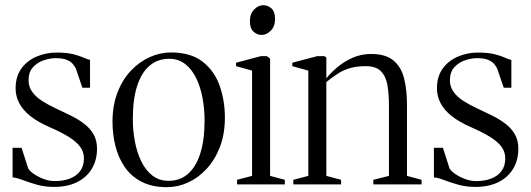

<svg xmlns="http://www.w3.org/2000/svg" viewBox="-20 -726 2090 756"><path d="M193 10Q156 10 124.5 1Q93 -8 69 -17.2Q45 -26.5 29.5 -27.5V-144H65L90 -66Q92 -57.5 108 -45Q124 -32.5 147.8 -22.8Q171.5 -13 196.5 -13Q228.5 -13 254.2 -22.5Q280 -32 295.2 -52Q310.5 -72 310.5 -102.5Q310.5 -127.5 295.8 -147.8Q281 -168 251 -186.8Q221 -205.5 175 -225.5Q129 -245.5 99.5 -269Q70 -292.5 55.8 -319.8Q41.5 -347 41.5 -378Q41.5 -425 64.2 -456.2Q87 -487.5 124 -503.2Q161 -519 202.5 -519Q242.5 -519 267.5 -512.8Q292.5 -506.5 308 -499.5Q323.5 -492.5 334.5 -490V-380.5H304.5L278.5 -456.5Q274.5 -464.5 266.8 -474Q259 -483.5 243.2 -490.2Q227.5 -497 199 -497Q178 -497 153.2 -489Q128.5 -481 110.5 -462Q92.5 -443 92.5 -410Q92.5 -384.5 106.5 -364.8Q120.5 -345 144.8 -329.2Q169 -313.5 199 -299.5Q230.5 -285 259.8 -270.5Q289 -256 312 -238.2Q335 -220.5 348.5 -196.8Q362 -173 362 -140.5Q362 -95 341.2 -61Q320.5 -27 282.8 -8.5Q245 10 193 10Z M423 -246.5Q423 -311.5 442.8 -362.2Q462.5 -413 495.8 -448Q529 -483 569.8 -501.2Q610.5 -519.5 652.5 -519.5Q731.5 -519.5 778.2 -482.8Q825 -446 845.2 -387.5Q865.5 -329 865.5 -263Q865.5 -198 845.8 -147Q826 -96 793.2 -60.8Q760.5 -25.5 720 -7.2Q679.5 11 637.5 11Q578.5 11 537.2 -10.5Q496 -32 471 -68.5Q446 -105 434.5 -151Q423 -197 423 -246.5ZM644.5 -14Q688.5 -14 720 -41.2Q751.5 -68.5 768.5 -121.5Q785.5 -174.5 785.5 -252Q785.5 -295.5 777.8 -338.5Q770 -381.5 753.2 -416.8Q736.5 -452 710 -473.2Q683.5 -494.5 645.5 -494.5Q601.5 -494.5 569.5 -467.8Q537.5 -441 520.2 -388.2Q503 -335.5 503 -257.5Q503 -213 511 -169.8Q519 -126.5 536 -91.2Q553 -56 579.8 -35Q606.5 -14 644.5 -14Z M913.5 0V-18L972.5 -33.5V-448L909.5 -465.5V-479L1007.5 -505H1030.5L1043.5 -495.5V-33.5L1101.5 -18V0ZM1010 -588.5Q992.5 -588.5 978.2 -601.2Q964 -614 964 -643Q964 -672 980.8 -688.8Q997.5 -705.5 1016 -705.5H1017Q1034.5 -705.5 1048.8 -693Q1063 -680.5 1063 -651Q1063 -622 1046.2 -605.2Q1029.5 -588.5 1011 -588.5Z M1194 -33.5V-448L1131 -465.5V-479L1229.5 -505H1257L1265 -499V-458.5V-417.5Q1282 -439 1308.2 -461.2Q1334.5 -483.5 1368.2 -498.5Q1402 -513.5 1441 -513.5Q1499.5 -513.5 1530 -487.2Q1560.5 -461 1571.5 -415.8Q1582.5 -370.5 1582.5 -313.5V-33.5L1640 -18V0H1450V-18L1511.5 -33.5V-310Q1511.5 -355.5 1505.5 -390.5Q1499.5 -425.5 1480 -445.5Q1460.5 -465.5 1419.5 -465.5Q1386.5 -465.5 1360.8 -458.5Q1335 -451.5 1312.5 -437.5Q1290 -423.5 1265 -403V-33.5L1323 -18V0H1135V-18Z M1852 10Q1815 10 1783.5 1Q1752 -8 1728 -17.2Q1704 -26.5 1688.5 -27.5V-144H1724L1749 -66Q1751 -57.5 1767 -45Q1783 -32.5 1806.8 -22.8Q1830.5 -13 1855.5 -13Q1887.5 -13 1913.2 -22.5Q1939 -32 1954.2 -52Q1969.5 -72 1969.5 -102.5Q1969.5 -127.5 1954.8 -147.8Q1940 -168 1910 -186.8Q1880 -205.5 1834 -225.5Q1788 -245.5 1758.5 -269Q1729 -292.5 1714.8 -319.8Q1700.5 -347 1700.5 -378Q1700.5 -425 1723.2 -456.2Q1746 -487.5 1783 -503.2Q1820 -519 1861.5 -519Q1901.5 -519 1926.5 -512.8Q1951.5 -506.5 1967 -499.5Q1982.5 -492.5 1993.5 -490V-380.5H1963.5L1937.5 -456.5Q1933.5 -464.5 1925.8 -474Q1918 -483.5 1902.2 -490.2Q1886.5 -497 1858 -497Q1837 -497 1812.2 -489Q1787.5 -481 1769.5 -462Q1751.5 -443 1751.5 -410Q1751.5 -384.5 1765.5 -364.8Q1779.5 -345 1803.8 -329.2Q1828 -313.5 1858 -299.5Q1889.5 -285 1918.8 -270.5Q1948 -256 1971 -238.2Q1994 -220.5 2007.5 -196.8Q2021 -173 2021 -140.5Q2021 -95 2000.2 -61Q1979.5 -27 1941.8 -8.5Q1904 10 1852 10Z"/></svg>

Font: Merriweather 144pt Light
Style: Regular
Weight: 300
Version: Version 2.100